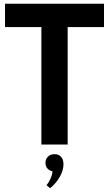

<svg xmlns="http://www.w3.org/2000/svg" viewBox="-20 -770 581 1023"><path d="M6.8 -625.9V-750H534.1V-625.9H340.5V0H200.5V-625.9ZM260 143.2Q242.7 139.5 232.5 127.5Q222.3 115.5 222.3 97.7Q222.3 77.3 235.7 64.3Q249.1 51.4 270.5 51.4Q292.3 51.4 305.2 65.5Q318.2 79.5 318.2 105.5Q318.2 136.8 298.9 171.6Q279.5 206.4 246.8 232.7L227.7 216.4Q238.6 204.5 248.4 183.2Q258.2 161.8 260 143.2Z"/></svg>

Font: Spartan MB
Style: Bold
Weight: 700
Designer: Matt Bailey, Mirko Velimirovic
Foundry: Matt Bailey
Version: Version 1.005